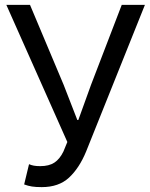

<svg xmlns="http://www.w3.org/2000/svg" viewBox="-20 -754 614 787"><path d="M151 13Q127 13 111 10.5Q95 8 79 2L99 -81Q108 -77 118.5 -75Q129 -73 145 -73Q181 -73 203 -87.5Q225 -102 240 -133L256 -172L6 -734H103L241 -406L297 -262H301L353 -406L479 -734H574L333 -133Q305 -65 263 -26Q221 13 151 13Z"/></svg>

Font: Source Han Sans SC
Style: Regular
Weight: 400
Designer: Ryoko NISHIZUKA 西塚涼子 (kana, bopomofo & ideographs); Paul D. Hunt (Latin, Greek & Cyrillic); Sandoll Communications 산돌커뮤니
Foundry: Adobe
Version: Version 2.002;hotconv 1.0.116;makeotfexe 2.5.65601; ttfautoh